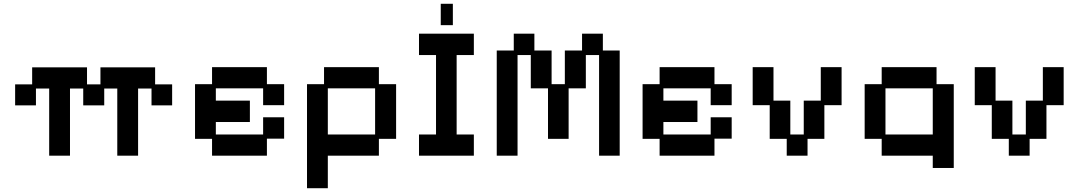

<svg xmlns="http://www.w3.org/2000/svg" viewBox="-20 -811 5705 1015"><path d="M240 12V-343H170V-254H60V-365H150V-455H440V-365H511V-455H800V-365H890V-254H781V-343H710V12H600V-343H531V-254H420V-343H350V12Z M1101 12V-77H1011V-366H1101V-456H1391V-366H1482V-255H1371V-344H1121V-279H1301V-166H1121V-100H1371V-191H1482V-78H1391V12Z M1603 184V-366H1693V-456H1983V-366H2074V-77H1983V12H1713V184ZM1713 -100H1963V-344H1713Z M2195 12V-100H2285V-520H2195V-633H2485V-520H2394V-100H2485V12ZM2310 -678V-791H2374V-678Z M2606 12V-544H2696V-633H2805V-544H2896V-366H2966V-544H3057V-633H3167V-544H3256V12H3147V-520H3077V-344H2986V-77H2877V-344H2786V-520H2716V12Z M3467 12V-77H3377V-366H3467V-456H3757V-366H3848V-255H3737V-344H3487V-279H3667V-166H3487V-100H3737V-191H3848V-78H3757V12Z M4139 12V-77H4049V-255H3959V-456H4069V-279H4158V-100H4229V-279H4319V-456H4429V-255H4338V-77H4249V12Z M4911 77V12H4641V-77H4551V-366H4641V-456H4931V-366H5022V77ZM4661 -100H4911V-344H4661Z M5313 12V-77H5223V-255H5133V-456H5243V-279H5332V-100H5403V-279H5493V-456H5603V-255H5512V-77H5423V12Z"/></svg>

Font: Pixelify Sans Medium
Style: Regular
Weight: 500
Designer: Stefie Justprince
Foundry: Typecalism Foundryline
Version: Version 1.000;February 13, 2025;FontCreator 15.0.0.3015 64-b